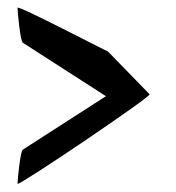

<svg xmlns="http://www.w3.org/2000/svg" viewBox="-20 -626 452 493"><path d="M25 -154C25 -146 372 -380 364 -384L257 -494C250 -496 25 -614 25 -606C25 -598 32 -518 39 -516L252 -379L39 -242C32 -240 25 -162 25 -154Z"/></svg>

Font: Ampere
Style: SCSuCnd
Weight: 400
Version: Version 1